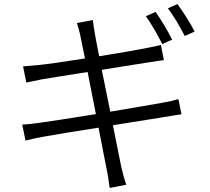

<svg xmlns="http://www.w3.org/2000/svg" viewBox="-20 -869 1040 949"><path d="M831 -673C811 -714 774 -775 749 -810L701 -789C728 -752 762 -691 782 -651ZM483 -524C581 -540 675 -555 722 -562C748 -566 776 -570 790 -572L775 -647C759 -643 736 -637 707 -632C663 -623 569 -607 470 -591C459 -650 450 -692 449 -702C445 -723 441 -751 439 -770L360 -755C366 -735 373 -714 378 -688C380 -677 389 -636 400 -580C304 -565 215 -552 175 -548C144 -545 118 -543 94 -541L110 -461C131 -465 157 -471 188 -477C228 -484 317 -498 413 -513L454 -305C338 -286 226 -269 175 -262C150 -258 113 -254 90 -253L106 -174C128 -180 154 -186 193 -193C242 -202 352 -220 467 -238C487 -137 503 -54 507 -33C514 -4 517 26 522 60L604 44C594 16 586 -17 579 -46L538 -250C638 -266 733 -281 789 -290C827 -296 857 -302 877 -304L862 -379C842 -373 815 -367 776 -360C725 -351 628 -334 525 -317ZM810 -828C838 -791 871 -735 893 -691L942 -713C923 -751 884 -813 857 -849Z"/></svg>

Font: Noto Sans CJK JP DemiLight
Style: Regular
Weight: 350
Designer: Ryoko NISHIZUKA (kana & ideographs); Paul D. Hunt (Latin, Greek & Cyrillic); Wenlong ZHANG (bopomofo); Sandoll Communica
Foundry: Adobe Systems Incorporated
Version: Version 1.004;PS 1.004;hotconv 1.0.82;makeotf.lib2.5.63406